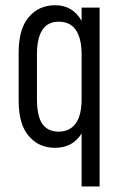

<svg xmlns="http://www.w3.org/2000/svg" viewBox="-20 -545 451 718"><path d="M285.2 -45.9Q252 7.8 185.5 7.8Q125 7.8 87.9 -36.1Q49.8 -79.1 49.8 -168V-348.6Q49.8 -437.5 87.9 -481.4Q125 -525.4 186.5 -525.4Q252 -525.4 285.2 -466.8V-516.6H352.5V152.3H285.2ZM285.2 -174.8V-339.8Q285.2 -463.9 199.2 -463.9Q118.2 -463.9 118.2 -340.8V-175.8Q118.2 -109.4 138.7 -81.1Q159.2 -52.7 199.2 -52.7Q241.2 -52.7 263.7 -84Q285.2 -114.3 285.2 -174.8Z"/></svg>

Font: Dinish Condensed
Style: Regular
Weight: 400
Width: 3
Designer: Bert Driehuis
Foundry: Playbeing
Version: Version 3.006; git-39231f3c-release